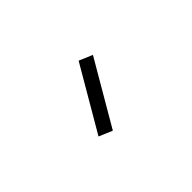

<svg xmlns="http://www.w3.org/2000/svg" viewBox="-31 -291 593 593"><g transform="rotate(-45 265.0 5.0)"><path d="M226.1 118.2 182.1 99.6 304.2 -109.4 348.1 -90.8Z"/></g></svg>

Font: AzarMehrMonospaced
Style: SerifBold
Weight: 1
Designer: Amin Abedi
Version: Version 1.00